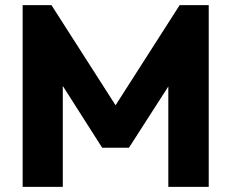

<svg xmlns="http://www.w3.org/2000/svg" viewBox="-20 -726 898 746"><path d="M68 0H224V-392L377 -152H481L634 -390V0H791V-706H678L429 -317L180 -706H68Z"/></svg>

Font: MV Cash
Style: Bold
Weight: 700
Designer: Rodrigo Fuenzalida
Foundry: fragTYPE
Version: Version 1.100;Glyphs 3.1.2 (3151)